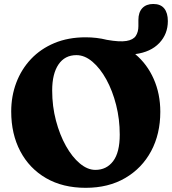

<svg xmlns="http://www.w3.org/2000/svg" viewBox="-20 -902 844 942"><path d="M400 -719Q455 -719 504.5 -706.5Q566.5 -695.5 600 -701Q633.5 -706.5 646.2 -725.8Q659 -745 659 -774V-804Q659 -841.5 678.2 -862Q697.5 -882.5 732 -882.5Q768 -882.5 785.8 -860.5Q803.5 -838.5 803.5 -798.5Q803.5 -735 761.5 -690.8Q719.5 -646.5 643.5 -636.5Q702 -587.5 734.2 -514.5Q766.5 -441.5 766.5 -353.5Q766.5 -244.5 721.5 -160.5Q676.5 -76.5 594.2 -28.5Q512 19.5 400.5 19.5Q288 19.5 206 -28Q124 -75.5 79.5 -160Q35 -244.5 35 -355Q35 -430.5 60 -496.5Q85 -562.5 132.2 -612.5Q179.5 -662.5 247.2 -690.8Q315 -719 400 -719ZM567.5 -241.5Q567.5 -317 549.8 -387Q532 -457 501.8 -512Q471.5 -567 433.5 -599.2Q395.5 -631.5 355 -631.5Q298 -631.5 267 -585.8Q236 -540 236 -458Q236 -380.5 254.5 -310.5Q273 -240.5 303.5 -186Q334 -131.5 371.8 -100Q409.5 -68.5 448 -68.5Q502.5 -68.5 535 -111.2Q567.5 -154 567.5 -241.5Z"/></svg>

Font: Fraunces 9pt SuperSoft
Style: Bold
Weight: 700
Version: Version 1.000;[b76b70a41]